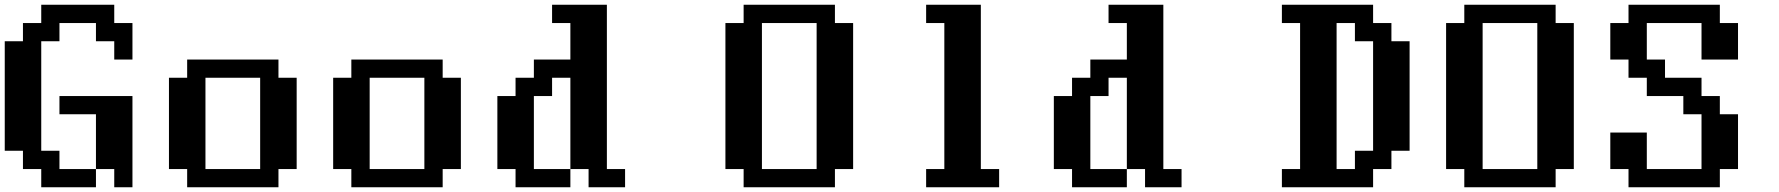

<svg xmlns="http://www.w3.org/2000/svg" viewBox="-20 -789 7497 809"><path d="M461.4 0V-76.7H384.3V-307.6H230.5V-384.3H538.1V0ZM153.8 0V-76.7H76.7V-153.8H0V-615.2H76.7V-691.9H153.8V-769H461.4V-691.9H538.1V-538.1H461.4V-615.2H384.3V-691.9H230.5V-615.2H153.8V-153.8H230.5V-76.7H384.3V0Z M1076.2 -76.7V-461.4H845.7V-76.7ZM768.6 0V-76.7H691.9V-461.4H768.6V-538.1H1153.3V-461.4H1230V-76.7H1153.3V0Z M1768.1 -76.7V-461.4H1537.6V-76.7ZM1460.4 0V-76.7H1383.8V-461.4H1460.4V-538.1H1845.2V-461.4H1921.9V-76.7H1845.2V0Z M2152.3 0V-76.7H2075.7V-384.3H2152.3V-461.4H2229.5V-538.1H2383.3V-691.9H2306.2V-769H2537.1V-76.7H2613.8V0H2460V-76.7H2383.3V-461.4H2306.2V-384.3H2229.5V-76.7H2383.3V0Z M3420.9 -76.7V-691.9H3190.4V-76.7ZM3113.3 0V-76.7H3036.6V-691.9H3113.3V-769H3498V-691.9H3574.7V-76.7H3498V0Z M3882.3 0V-76.7H3959V-691.9H3882.3V-769H4112.8V-76.7H4189.9V0Z M4497.1 0V-76.7H4420.4V-384.3H4497.1V-461.4H4574.2V-538.1H4728V-691.9H4650.9V-769H4881.8V-76.7H4958.5V0H4804.7V-76.7H4728V-461.4H4650.9V-384.3H4574.2V-76.7H4728V0Z M5689 -76.7V-153.8H5765.6V-615.2H5689V-691.9H5611.8V-76.7ZM5381.3 0V-76.7H5458V-691.9H5381.3V-769H5765.6V-691.9H5842.8V-615.2H5919.4V-153.8H5842.8V-76.7H5765.6V0Z M6457.5 -76.7V-691.9H6227.1V-76.7ZM6149.9 0V-76.7H6073.2V-691.9H6149.9V-769H6534.7V-691.9H6611.3V-76.7H6534.7V0Z M6841.8 0V-76.7H6765.1V-230.5H6918.9V-76.7H7149.4V-307.6H7072.8V-384.3H6918.9V-461.4H6841.8V-538.1H6765.1V-691.9H6841.8V-769H7226.6V-691.9H7303.2V-538.1H7149.4V-691.9H6918.9V-538.1H6995.6V-461.4H7149.4V-384.3H7226.6V-307.6H7303.2V-76.7H7226.6V0Z"/></svg>

Font: Good Old DOS
Style: Regular
Weight: 400
Designer: Vasily Draigo
Foundry: Vasily Draigo
Version: 1.0